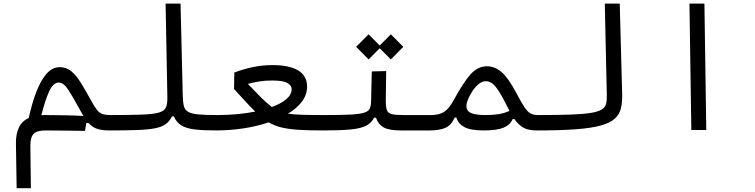

<svg xmlns="http://www.w3.org/2000/svg" viewBox="-20 -713 4142 1053"><path d="M71.3 319.3 67.4 76.2Q66.4 22.9 83.3 -12.9Q100.1 -48.8 137.7 -65.9Q155.3 -147.5 179.7 -210.4Q204.1 -273.4 235.8 -309.1Q267.6 -344.7 307.6 -344.7Q343.3 -344.7 369.6 -323.5Q396 -302.2 421.1 -262.5Q446.3 -222.7 477.1 -166Q497.1 -129.4 511.2 -111.3Q525.4 -93.3 542.2 -87.6Q559.1 -82 585.9 -82Q603.5 -82 611.3 -73.7Q619.1 -65.4 619.1 -43.9Q619.1 -17.1 608.4 -7.3Q597.7 2.4 580.1 2.4Q538.1 2.4 512 -6.6Q485.8 -15.6 465.3 -38.6L453.1 -38.1L446.3 4.9Q388.7 3.9 330.6 3.2Q272.5 2.4 230 2.4Q181.2 2.4 163.6 22Q146 41.5 146.5 87.4L149.4 319.3ZM437.5 -77.1Q430.2 -89.4 420.9 -106.4Q377.9 -185.1 353 -222.7Q328.1 -260.3 302.2 -260.3Q271.5 -260.3 249.3 -211.2Q227.1 -162.1 207 -81.5Q216.8 -82 227.5 -82Q279.3 -82 336.7 -80.8Q394 -79.6 437.5 -77.1Z M580.1 2.4Q551.8 2.4 551.8 -42Q551.8 -65.9 561.5 -74Q571.3 -82 585.9 -82Q695.8 -82 759 -84.5Q822.3 -86.9 852.3 -95.9Q882.3 -105 890.4 -124.8Q898.4 -144.5 897.9 -179.2L888.2 -693.4H970.2L982.4 -183.6Q983.4 -150.4 988.8 -130.1Q994.1 -109.9 1012.5 -99.4Q1030.8 -88.9 1068.6 -85.4Q1106.4 -82 1171.9 -82Q1208.5 -82 1208.5 -42Q1208.5 -16.1 1198 -6.8Q1187.5 2.4 1166 2.4Q1092.3 2.4 1045.9 -3.4Q999.5 -9.3 973.4 -25.9Q947.3 -42.5 933.6 -74.7H923.3Q910.2 -48.3 889.9 -33Q869.6 -17.6 832.8 -10Q795.9 -2.4 735.1 0Q674.3 2.4 580.1 2.4Z M1164.6 2.4 1171.9 -82Q1283.7 -82 1379.9 -101.1Q1352.5 -127.4 1325.7 -157.2Q1298.3 -187 1263.7 -224.6L1265.1 -314.9Q1308.1 -332 1362.5 -344Q1417 -356 1474.1 -356Q1566.4 -356 1615.2 -326.7Q1664.1 -297.4 1664.1 -237.8Q1664.1 -192.9 1635.7 -155.5Q1607.4 -118.2 1559.1 -89.4Q1590.8 -85 1638.9 -83.5Q1687 -82 1757.8 -82Q1791.5 -82 1801 -74Q1810.5 -65.9 1810.5 -43.5Q1810.5 -19.5 1799.1 -8.5Q1787.6 2.4 1750 2.4Q1670.4 2.4 1615.5 -1.2Q1560.5 -4.9 1522.2 -14.4Q1483.9 -23.9 1453.6 -42Q1388.7 -20 1314 -8.8Q1239.3 2.4 1164.6 2.4ZM1470.7 -126Q1520.5 -144 1550 -168.9Q1579.6 -193.8 1579.6 -224.1Q1579.6 -244.6 1555.7 -258.1Q1531.7 -271.5 1472.2 -271.5Q1432.6 -271.5 1399.4 -265.9Q1366.2 -260.3 1339.4 -252.9Q1382.8 -207 1412.1 -178Q1441.4 -148.9 1470.7 -126Z M1752 2.4 1757.8 -82Q1846.7 -82 1898.4 -84.5Q1950.2 -86.9 1974.9 -94.2Q1999.5 -101.6 2007.1 -116.2Q2014.6 -130.9 2015.1 -155.8L2019 -321.3L2098.1 -323.2L2095.7 -160.6Q2095.7 -127 2101.3 -110.1Q2106.9 -93.3 2127 -87.6Q2147 -82 2190.4 -82H2343.8Q2378.9 -82 2378.9 -44.9Q2378.9 -17.1 2367.2 -7.3Q2355.5 2.4 2337.9 2.4H2179.2Q2113.3 2.4 2083.5 -14.6Q2053.7 -31.7 2042 -67.4H2031.7Q2017.1 -38.6 1987.8 -23.4Q1958.5 -8.3 1902.6 -2.9Q1846.7 2.4 1752 2.4ZM2123.5 -387.2 2062.5 -448.2 2001.5 -387.2 1933.1 -456.1 2001.5 -524.9 2062.5 -463.4 2123.5 -524.9 2191.9 -456.1Z M2335 2.4Q2322.8 2.4 2317.4 -8.1Q2312 -18.6 2312 -43.9Q2312 -61 2319.6 -71.5Q2327.1 -82 2343.8 -82Q2387.7 -82 2415 -99.1Q2442.4 -116.2 2467.8 -163.1Q2521 -260.7 2560.5 -305.2Q2600.1 -349.6 2650.9 -349.6Q2694.3 -349.6 2731.4 -317.1Q2768.6 -284.7 2811 -204.1Q2838.4 -152.3 2855.7 -126.2Q2873 -100.1 2889.4 -91.1Q2905.8 -82 2929.7 -82Q2947.3 -82 2955.1 -75.9Q2962.9 -69.8 2962.9 -43.9Q2962.9 -12.2 2952.1 -4.9Q2941.4 2.4 2923.8 2.4Q2877.9 2.4 2850.8 -12.7Q2823.7 -27.8 2801.3 -60.1H2792Q2776.9 -26.9 2740.5 -12.2Q2704.1 2.4 2632.8 2.4Q2560.5 2.4 2526.6 -16.1Q2492.7 -34.7 2482.9 -68.4H2473.6Q2455.6 -26.4 2422.9 -12Q2390.1 2.4 2335 2.4ZM2774.4 -105Q2768.1 -116.7 2761.2 -129.9Q2754.4 -143.1 2747.1 -157.7Q2720.2 -210 2697 -238.8Q2673.8 -267.6 2643.6 -267.6Q2624.5 -267.6 2605.7 -252.4Q2586.9 -237.3 2571.8 -214.6Q2556.6 -191.9 2547.4 -169.4Q2538.1 -147 2538.1 -132.3Q2538.1 -104 2563.7 -93Q2589.4 -82 2644 -82Q2681.6 -82 2712.9 -86.7Q2744.1 -91.3 2774.4 -105Z M2923.8 2.4Q2896 2.4 2896 -41Q2896 -64.9 2905.5 -73.5Q2915 -82 2929.7 -82Q3037.6 -82 3107.7 -84.5Q3177.7 -86.9 3218.8 -93.5Q3259.8 -100.1 3279.1 -111.8Q3298.3 -123.5 3303.5 -142.1Q3308.6 -160.6 3308.1 -187L3296.9 -693.4H3378.9L3392.1 -200.2Q3393.6 -153.8 3385.5 -119.6Q3377.4 -85.4 3351.6 -62Q3325.7 -38.6 3274.2 -24.4Q3222.7 -10.3 3137.2 -3.9Q3051.8 2.4 2923.8 2.4Z M3771.5 0 3761.2 -693.4H3843.3L3853.5 0Z"/></svg>

Font: CaskaydiaMono NF SemiLight
Style: Regular
Weight: 350
Designer: Aaron Bell
Foundry: Saja Typeworks
Version: Version 2111.001; ttfautohint (v1.8.4);Nerd Fonts 3.1.1